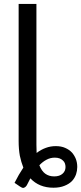

<svg xmlns="http://www.w3.org/2000/svg" viewBox="-20 -756 406 960"><path d="M251 126Q278.3 126 293 112.3Q307.6 99.6 307.6 79.1Q307.6 70.3 304.7 61.5Q301.8 52.7 294.9 46.9Q288.1 40 278.3 36.1Q267.6 32.2 253.9 32.2Q231.4 32.2 211.9 43Q193.4 52.7 176.8 70.3Q188.5 99.6 206.1 112.3Q224.6 126 251 126ZM162.1 -32.2Q162.1 -9.8 163.1 8.8Q184.6 -7.8 209 -16.6Q232.4 -25.4 258.8 -25.4Q286.1 -25.4 305.7 -16.6Q326.2 -7.8 339.8 6.8Q352.5 21.5 359.4 39.1Q366.2 57.6 366.2 77.1Q366.2 78.1 366.2 80.1Q366.2 97.7 360.4 115.2Q353.5 134.8 339.8 149.4Q325.2 164.1 302.7 172.9Q279.3 182.6 247.1 182.6Q175.8 182.6 131.8 135.7Q122.1 153.3 114.3 169.9Q107.4 180.7 99.6 182.6Q98.6 183.6 96.7 183.6Q89.8 183.6 80.1 176.8Q71.3 170.9 52.7 158.2Q63.5 136.7 74.2 118.2Q85.9 99.6 96.7 82Q85.9 54.7 79.1 22.5Q73.2 -10.7 73.2 -50.8Q73.2 -279.3 73.2 -736.3Q95.7 -736.3 162.1 -736.3Q162.1 -560.5 162.1 -32.2Z"/></svg>

Font: Lato
Style: Regular
Weight: 400
Designer: Lukasz Dziedzic with Adam Twardoch and Botio Nikoltchev
Version: Version 2.015; 2015-08-06; http://www.latofonts.com/